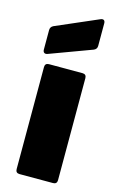

<svg xmlns="http://www.w3.org/2000/svg" viewBox="-128 -898 579 950"><g transform="rotate(15 161.0 -423.0)"><path d="M55 -543V-20C55 -7 62 0 75 0H247C260 0 267 -7 267 -20V-543C267 -556 260 -563 247 -563H75C62 -563 55 -556 55 -543ZM55 -610 271 -690C281 -694 287 -702 287 -713V-829C287 -844 278 -850 264 -844L47 -750C37 -745 32 -737 32 -726V-626C32 -612 41 -605 55 -610Z"/></g></svg>

Font: Malmofest Black-Rounded
Style: Regular
Weight: 800
Designer: Jonny Pinhorn (Poppins), Kolossal
Version: Version 1.004;Glyphs 3.1.2 (3151)